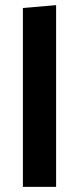

<svg xmlns="http://www.w3.org/2000/svg" viewBox="-20 -726 306 746"><path d="M198 -706V0H69V-695Z"/></svg>

Font: Palanquin
Style: Bold
Weight: 700
Designer: Pria Ravichandran
Version: Version 1.0.4